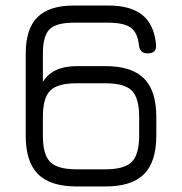

<svg xmlns="http://www.w3.org/2000/svg" viewBox="-20 -674 659 694"><path d="M257 0Q162 0 117.5 -44.5Q73 -89 73 -183V-480Q73 -570 115.5 -612Q158 -654 247 -654H371Q452 -654 494.5 -620Q537 -586 544 -513Q547 -481 513 -481Q485 -481 482 -512Q477 -557 452 -574.5Q427 -592 371 -592H247Q183 -592 159 -568Q135 -544 135 -480V-378Q170 -435 257 -435H361Q456 -435 500.5 -390.5Q545 -346 545 -251V-184Q545 -89 500.5 -44.5Q456 0 361 0ZM257 -62H361Q430 -62 456.5 -89Q483 -116 483 -184V-251Q483 -320 456.5 -346.5Q430 -373 361 -373H257Q188 -373 161.5 -346.5Q135 -320 135 -252V-183Q135 -115 161.5 -88.5Q188 -62 257 -62Z"/></svg>

Font: Jura Medium
Style: Regular
Weight: 500
Designer: Daniel Johnson, Alexei Vanyashin
Foundry: Daniel Johnson
Version: Version 5.103